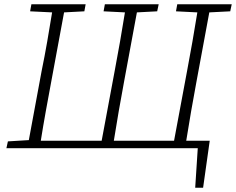

<svg xmlns="http://www.w3.org/2000/svg" viewBox="-20 -694 1105 899"><path d="M804 -641 810 -674H1065L1058 -641L960 -636L900 -312Q887 -243 875 -173.5Q863 -104 852 -35H962L931 185H894L906 0H10L17 -32L115 -38L175 -362Q189 -430 201 -499Q213 -568 224 -636L121 -641L127 -674H381L375 -641L280 -636L220 -312Q207 -243 194.5 -173.5Q182 -104 171 -35H456L517 -362Q530 -430 542 -499Q554 -568 565 -636L465 -641L471 -674H723L716 -641L621 -636L561 -312Q548 -243 536 -173.5Q524 -104 513 -35H795L856 -362Q869 -430 881 -499Q893 -568 904 -636Z"/></svg>

Font: Source Serif 4 SmText Light
Style: Italic
Weight: 300
Italic angle: -12°
Designer: Frank Grießhammer
Foundry: Adobe
Version: Version 4.005;hotconv 1.1.0;makeotfexe 2.6.0